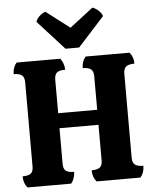

<svg xmlns="http://www.w3.org/2000/svg" viewBox="-62 -1018 852 1069"><g transform="rotate(-5 363.5 -483.0)"><path d="M48 0Q26 -25 26 -64Q59 -64 72.5 -75Q86 -86 86 -114V-584Q86 -612 72.5 -623.5Q59 -635 26 -635Q26 -673 48 -698H292Q302 -686 308 -669Q314 -652 314 -635Q281 -635 267.5 -623.5Q254 -612 254 -584V-397H472V-584Q472 -612 458 -623.5Q444 -635 412 -635Q412 -673 434 -698H679Q701 -673 701 -635Q669 -635 654.5 -623.5Q640 -612 640 -584V-114Q640 -86 654.5 -75Q669 -64 701 -64Q701 -25 679 0H434Q412 -25 412 -64Q444 -64 458 -75Q472 -86 472 -114V-313H254V-114Q254 -86 267.5 -75Q281 -64 314 -64Q314 -46 308 -29Q302 -12 292 0ZM326 -751 178 -914Q183 -931 198 -945Q213 -959 232 -966L364 -865L495 -966Q514 -959 529 -945Q544 -931 550 -914L402 -751Z"/></g></svg>

Font: Calistoga
Style: Regular
Weight: 400
Designer: Yvonne Schuttler, Eben Sorkin
Foundry: www.sorkintype.com
Version: Version 1.010; ttfautohint (v1.8.4.7-5d5b)